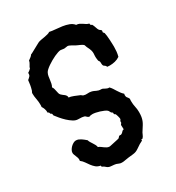

<svg xmlns="http://www.w3.org/2000/svg" viewBox="-188 -858 927 1014"><g transform="rotate(-30 275.5 -351.0)"><path d="M525.9 -506.8Q525.9 -491.7 524.4 -477.5Q522.9 -463.4 519 -449.2Q505.4 -439.9 489.5 -436Q473.6 -432.1 457 -432.1Q453.1 -432.1 449.5 -432.6Q445.8 -433.1 441.9 -433.1Q438.5 -440.9 435.1 -443.1Q431.6 -445.3 429 -447.3Q426.3 -449.2 424.6 -453.6Q422.9 -458 422.9 -470.2Q422.9 -477.5 419.9 -480Q417 -482.4 416 -487.8Q413.1 -505.4 413.8 -514.4Q414.6 -523.4 414.8 -531.2Q415 -539.1 412.4 -549.1Q409.7 -559.1 399.9 -578.1Q398.4 -581.1 397 -586.7Q395.5 -592.3 393.1 -594.2Q390.6 -596.7 385.7 -599.4Q380.9 -602.1 375 -604.7Q369.1 -607.4 363.8 -609.6Q358.4 -611.8 355 -613.8Q351.1 -615.7 345.9 -618.9Q340.8 -622.1 335 -625.2Q329.1 -628.4 323.7 -630.6Q318.4 -632.8 314 -632.8Q308.6 -632.8 303.7 -631.3Q298.8 -629.9 293 -629.9Q287.6 -629.9 282.5 -631.3Q277.3 -632.8 272 -632.8Q265.6 -632.8 255.1 -629.4Q244.6 -626 232.7 -620.4Q220.7 -614.7 208.3 -607.7Q195.8 -600.6 184.8 -593Q173.8 -585.4 165.8 -578.1Q157.7 -570.8 154.8 -564.9Q149.9 -555.7 148.2 -545.4Q146.5 -535.2 145.3 -524.9Q144 -514.6 142.1 -504.4Q140.1 -494.1 134.8 -484.9Q139.6 -478.5 141.6 -470.9Q143.6 -463.4 145 -456.1Q146.5 -448.7 148.2 -441.9Q149.9 -435.1 154.8 -430.2Q158.7 -425.8 163.8 -422.4Q168.9 -418.9 173.3 -415.3Q177.7 -411.6 180.9 -406.7Q184.1 -401.9 184.1 -394Q189.5 -394.5 197.3 -392.3Q205.1 -390.1 213.1 -387Q221.2 -383.8 229 -380.4Q236.8 -377 242.2 -375Q246.6 -373.5 250 -370.1Q253.4 -366.7 257.8 -365.2Q269 -361.8 280.5 -363Q292 -364.3 303.2 -361.8Q312 -359.9 317.6 -357.2Q323.2 -354.5 328.4 -352.1Q333.5 -349.6 339.8 -347.9Q346.2 -346.2 356.9 -346.2Q360.8 -346.2 365.2 -343.8Q369.6 -341.3 374.5 -338.9Q379.4 -336.4 385 -334.2Q390.6 -332 397 -333Q404.3 -325.7 410.2 -316.7Q416 -307.6 421.6 -298.6Q427.2 -289.6 433.6 -281Q439.9 -272.5 448.2 -265.1Q448.2 -262.7 447.5 -261Q446.8 -259.3 446.8 -256.8Q446.8 -246.6 451.9 -241Q457 -235.4 460.9 -227.1Q460 -222.7 460 -218.8Q460 -214.8 460 -210.9Q460 -193.8 463.9 -176.5Q467.8 -159.2 467.8 -142.1Q467.8 -125 465.8 -113.5Q463.9 -102.1 460 -92Q456.1 -82 450 -72.3Q443.8 -62.5 435.1 -48.8Q428.7 -40 424.6 -29.3Q420.4 -18.6 413.1 -11.2H405.8V-3.9Q401.9 -1 396.7 1Q391.6 2.9 387.2 5.9Q371.1 16.6 362.8 22.2Q354.5 27.8 346.9 30.8Q339.4 33.7 329.3 34.9Q319.3 36.1 299.8 38.1Q288.6 39.1 278.1 41.5Q267.6 43.9 256.8 43.9Q246.6 43.9 240.5 40.8Q234.4 37.6 226.1 35.2Q220.2 33.7 214.4 33.2Q208.5 32.7 202.6 32.2Q196.8 31.7 191.4 31Q186 30.3 181.2 27.8Q175.8 25.4 172.1 21.7Q168.5 18.1 164.1 15.1Q162.6 14.2 159.9 12.9Q157.2 11.7 155 10.3Q152.8 8.8 151.6 6.8Q150.4 4.9 151.9 2Q134.8 -1 124 -10Q113.3 -19 104.7 -30.5Q96.2 -42 88.1 -54Q80.1 -65.9 67.9 -75.2Q67.9 -77.6 68.4 -79.1Q68.8 -80.6 68.8 -83Q68.8 -89.4 66.7 -95.7Q64.5 -102.1 62 -107.9Q59.6 -113.8 57.4 -119.6Q55.2 -125.5 55.2 -130.9Q55.2 -138.7 59.8 -147.2Q64.5 -155.8 71.5 -162.8Q78.6 -169.9 87.2 -174.6Q95.7 -179.2 103 -179.2Q111.3 -179.2 118.7 -176.3Q126 -173.3 132.8 -168.9Q139.6 -164.6 146 -159.2Q152.3 -153.8 158.2 -148.9Q160.2 -141.1 164.6 -134.3Q168.9 -127.4 173.3 -120.6Q177.7 -113.8 181.6 -106.7Q185.5 -99.6 187 -90.8Q194.3 -88.4 200.9 -83.5Q207.5 -78.6 214.1 -73.7Q220.7 -68.8 227.5 -65.4Q234.4 -62 243.2 -62Q243.7 -62 252.9 -64Q262.2 -65.9 273.2 -68.4Q284.2 -70.8 293.5 -72.8Q302.7 -74.7 303.2 -75.2Q306.2 -76.7 308.1 -79.6Q310.1 -82.5 313 -85Q316.9 -87.4 321 -86.4Q325.2 -85.4 329.1 -87.9Q335 -90.8 339.6 -96.9Q344.2 -103 352.1 -104Q352.1 -109.4 351.6 -115Q351.1 -120.6 351.1 -126Q351.1 -127.4 351.1 -129.4Q351.1 -131.3 352.1 -132.8L357.9 -140.1V-147Q357.9 -151.4 360.8 -154.1Q363.8 -156.7 363.8 -162.1Q363.8 -164.1 362.8 -168.9Q361.8 -173.8 360.4 -178.7Q358.9 -183.6 357.4 -188Q356 -192.4 355 -193.8L348.1 -198.2Q346.7 -201.2 347.2 -204.3Q347.7 -207.5 345.2 -210L338.9 -213.9Q335.9 -217.8 334.5 -221.9Q333 -226.1 329.1 -230Q323.7 -234.9 313.2 -239.5Q302.7 -244.1 290.8 -247.8Q278.8 -251.5 267.6 -253.7Q256.3 -255.9 249 -255.9Q243.7 -255.9 238.5 -255.1Q233.4 -254.4 229 -252Q223.1 -253.4 220.5 -255.4Q217.8 -257.3 215.8 -259.3Q213.9 -261.2 211.9 -263.2Q210 -265.1 205.3 -266.6Q200.7 -268.1 192.4 -269Q184.1 -270 169.9 -270Q155.8 -270 141.1 -279.3Q126.5 -288.6 112.5 -301.5Q98.6 -314.5 86.9 -328.4Q75.2 -342.3 67.9 -352.1Q66.4 -354.5 66.4 -358.6Q66.4 -362.8 64 -365.2L58.1 -368.2Q56.6 -372.6 55.4 -376Q54.2 -379.4 47.9 -380.9V-383.8Q47.9 -394.5 44.4 -404.3Q41 -414.1 35.2 -422.9Q36.1 -426.8 36.1 -429.9Q36.1 -433.1 36.1 -437Q36.1 -455.1 32.5 -472.9Q28.8 -490.7 28.8 -508.8Q28.8 -513.7 31.5 -517.6Q34.2 -521.5 35.2 -526.9Q39.1 -539.6 41.3 -553.5Q43.5 -567.4 44.9 -581.1Q54.2 -588.4 59.8 -594.7Q65.4 -601.1 64 -613.8Q69.8 -617.2 74.7 -621.3Q79.6 -625.5 84 -629.9Q84.5 -635.3 87.2 -639.6Q89.8 -644 92.5 -648.4Q95.2 -652.8 97.4 -657.5Q99.6 -662.1 100.1 -668Q106.9 -673.3 114.3 -678.5Q121.6 -683.6 126 -690.9Q127.9 -690.9 137 -695.8Q146 -700.7 157.2 -706.8Q168.5 -712.9 178.7 -718.5Q189 -724.1 192.9 -726.1Q200.2 -729.5 210.9 -731.2Q221.7 -732.9 232.4 -734.9Q243.2 -736.8 252.7 -739.3Q262.2 -741.7 268.1 -746.1Q283.2 -742.7 303.5 -741.2Q323.7 -739.7 343.8 -736.8Q363.8 -733.9 381.6 -727.3Q399.4 -720.7 410.2 -707Q420.9 -706.5 428.7 -702.9Q436.5 -699.2 443.6 -694.3Q450.7 -689.5 457.8 -684.8Q464.8 -680.2 474.1 -678.2Q474.1 -672.4 477.1 -668L483.9 -665Q486.8 -660.2 489 -654.5Q491.2 -648.9 492.9 -643.6Q494.6 -638.2 496.8 -632.8Q499 -627.4 502.9 -623Q505.4 -620.6 508.5 -618.9Q511.7 -617.2 513.2 -613.8Q514.2 -610.8 513.2 -608.2Q512.2 -605.5 512.2 -603L513.2 -601.1L519 -594.2Q521 -586.9 522.2 -575.4Q523.4 -564 524.2 -551.3Q524.9 -538.6 525.4 -526.6Q525.9 -514.6 525.9 -506.8Z"/></g></svg>

Font: Margarine
Style: Regular
Weight: 400
Designer: Astigmatic (AOETI)
Foundry: Astigmatic (AOETI)
Version: Version 1.000